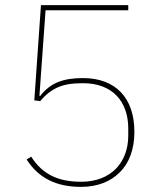

<svg xmlns="http://www.w3.org/2000/svg" viewBox="-20 -718 640 750"><path d="M481 -678H158L134 -344L137 -343C177 -395 228 -413 304 -413C432 -413 505 -335 505 -203C505 -136 485 -82 449 -46C413 -9 361 12 297 12C200 12 131 -22 84 -95L102 -106C145 -38 206 -8 297 -8C356 -8 401 -27 433 -59C464 -91 481 -136 481 -188V-216C481 -321 420 -393 304 -393C261 -393 230 -388 204 -376C178 -364 157 -347 137 -323L114 -326L140 -698H481Z"/></svg>

Font: Plexus Sans Thin
Style: Regular
Weight: 250
Version: Version 2.001;PS 002.001;hotconv 1.0.70;makeotf.lib2.5.58329